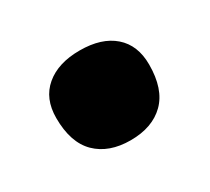

<svg xmlns="http://www.w3.org/2000/svg" viewBox="-61 -553 448 410"><g transform="rotate(-30 163.5 -348.5)"><path d="M163.6 -238.8Q110.4 -238.8 79.8 -268.8Q49.3 -298.8 49.3 -359.4Q49.3 -407.2 80.3 -433.3Q111.3 -459.5 164.6 -459.5Q218.3 -459.5 248.3 -433.3Q278.3 -407.2 278.3 -359.4Q278.3 -298.8 247.8 -268.8Q217.3 -238.8 163.6 -238.8Z"/></g></svg>

Font: Pinar ExtraBold
Style: Regular
Weight: 800
Designer: Amin Abedi
Version: Version 3.000